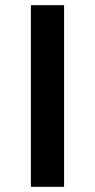

<svg xmlns="http://www.w3.org/2000/svg" viewBox="-20 -720 366 740"><path d="M99 0V-700H227V0Z"/></svg>

Font: MOST Montserrat SemiBold
Style: Regular
Weight: 600
Designer: Julieta Ulanovsky
Foundry: Julieta Ulanovsky
Version: Version 8.000;March 11, 2024;FontCreator 15.0.0.2926 64-bit